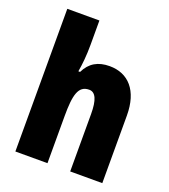

<svg xmlns="http://www.w3.org/2000/svg" viewBox="-138 -860 848 961"><g transform="rotate(20 285.5 -380.0)"><path d="M226 -630V-760H55V0H226V-250C226 -363 239 -417 297 -417C331 -417 347 -380 347 -306V0H518V-360C518 -493 453 -563 353 -563C292 -563 249 -539 223 -485H214C221 -525 226 -574 226 -630Z"/></g></svg>

Font: Noto Sans Sinhala UI Condensed Black
Style: Regular
Weight: 900
Width: 3
Designer: Jelle Bosma - Monotype Design Team
Foundry: Monotype Imaging Inc.
Version: Version 2.006